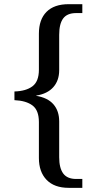

<svg xmlns="http://www.w3.org/2000/svg" viewBox="-20 -780 468 928"><path d="M377.9 127.9H312Q242.7 127.9 205.3 89.4Q168 50.8 168 -16.1V-189.9Q168 -247.1 137 -270.3Q106 -293.5 49.8 -295.9V-337.9Q105.5 -339.4 136.7 -362.8Q168 -386.2 168 -442.9V-617.2Q168 -685.5 204.8 -722.7Q241.7 -759.8 312 -759.8H377.9V-716.8H348.1Q304.7 -716.8 285.4 -690.9Q266.1 -665 266.1 -611.8V-440.9Q266.1 -391.1 237.8 -358.9Q209.5 -326.7 154.8 -317.9V-316.9Q210.9 -307.6 238.5 -275.6Q266.1 -243.7 266.1 -192.9V-20Q266.1 32.2 285.6 58.6Q305.2 85 348.1 85H377.9Z"/></svg>

Font: Noto Serif Bengali
Style: Regular
Weight: 400
Designer: Indian Type Foundry
Foundry: Monotype Imaging Inc.
Version: Version 1.01 uh